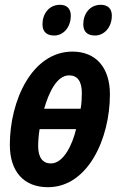

<svg xmlns="http://www.w3.org/2000/svg" viewBox="-20 -770 497 800"><path d="M376 -622C414 -622 446 -656 446 -705C446 -734 429 -750 400 -750C353 -750 327 -711 327 -669C327 -638 344 -622 376 -622ZM206 -622C244 -622 275 -656 275 -705C275 -734 258 -750 230 -750C183 -750 157 -711 157 -669C157 -638 174 -622 206 -622ZM180 10C346 10 438 -192 438 -377C438 -488 380 -555 282 -555C113 -555 21 -350 21 -167C21 -55 79 10 180 10ZM316 -317H164C183 -383 216 -456 268 -456C303 -456 321 -431 321 -382C321 -364 320 -339 316 -317ZM192 -89C158 -89 139 -114 139 -161C139 -181 141 -208 145 -232H297C282 -168 245 -89 192 -89Z"/></svg>

Font: Noto Sans ExtraCondensed
Style: Bold Italic
Weight: 700
Width: 2
Italic angle: -12°
Designer: Monotype Design Team
Foundry: Monotype Imaging Inc.
Version: Version 2.013